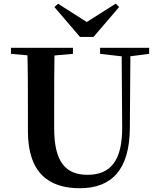

<svg xmlns="http://www.w3.org/2000/svg" viewBox="-20 -999 858 1038"><path d="M294.1 -978.7 274.2 -960.8 412.6 -799.2H485.4L624.1 -960.8L605.9 -979.4L412.4 -856.7H485.6ZM411.6 18.6C585.3 18.6 679.8 -83.2 682 -304.3L685.2 -740.5H637.5L640.5 -312.5C641.9 -128 575.7 -53.9 453 -53.9C336.9 -53.9 272.9 -120.9 272.9 -305V-400.9C272.9 -515.1 272.9 -628.3 274.9 -740.5H127.5C130.9 -627.3 130.9 -513.1 130.9 -400.9V-290C130.9 -62.6 245.3 18.6 411.6 18.6ZM39.2 -707.9 191.8 -694.2H218.8L374.4 -707.9V-740.5H39.2ZM521.1 -707.9 646.5 -693.5H674.7L786.3 -707.9V-740.5H521.1Z"/></svg>

Font: Source Han Serif CN VF
Style: Regular
Weight: 250
Designer: Ryoko NISHIZUKA 西塚涼子 (kana & ideographs); Frank Grießhammer (Latin, Greek & Cyrillic); Wenlong ZHANG 张文龙 (bopomofo); San
Foundry: Adobe
Version: Version 2.002;hotconv 1.1.0;makeotfexe 2.6.0